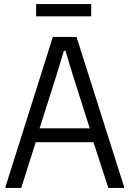

<svg xmlns="http://www.w3.org/2000/svg" viewBox="-20 -921 635 941"><path d="M7 -6 239 -740H355L588 -6V0H511L438 -224H155L84 0H7ZM420 -292 336 -556 301 -672H293L258 -556L174 -292ZM157 -901H427V-841H157Z"/></svg>

Font: Encode Sans Condensed
Style: Regular
Weight: 400
Designer: Pablo Impallari, Andres Torresi
Foundry: Pablo Impallari, Andres Torresi
Version: Version 1.000; ttfautohint (v1.00) -l 8 -r 50 -G 200 -x 14 -